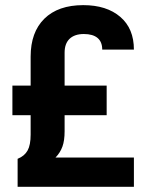

<svg xmlns="http://www.w3.org/2000/svg" viewBox="-20 -720 558 740"><path d="M220.7 -155.3Q211.9 -130.9 193.8 -112.8H496.1V0H47.9V-107.9Q74.7 -118.7 86.4 -140.1Q98.1 -161.1 98.1 -201.2V-275.9H27.8V-390.1H98.1V-502Q98.1 -595.7 150.9 -647.9Q204.1 -700.2 300.8 -700.2Q391.1 -700.2 443.8 -654.8Q496.1 -609.9 496.1 -528.8H374Q374 -558.6 356 -573.7Q337.9 -588.9 303.2 -588.9Q267.6 -588.9 248 -570.3Q229 -551.8 229 -517.1V-390.1H391.1V-275.9H229V-213.9Q229 -178.2 220.7 -155.3Z"/></svg>

Font: D-DIN Exp
Style: DINExp-Bold
Weight: 700
Width: 7
Designer: Charles Nix
Foundry: Datto Inc.
Version: Version 1.00